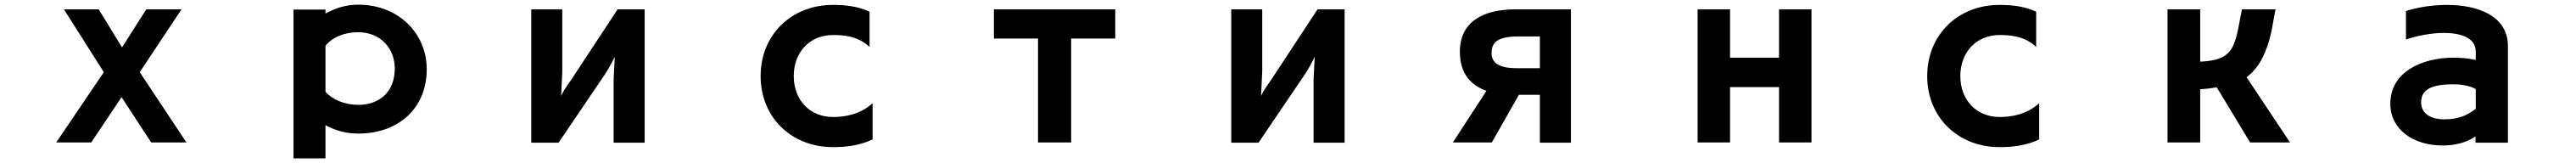

<svg xmlns="http://www.w3.org/2000/svg" viewBox="-20 -558 11040 698"><path d="M628 52H779L579 -249L758 -518H607L503 -355L403 -518H254L425 -249L221 52H371L501 -142Z M1238 120H1375V-22C1415 0 1462 14 1515 14C1689 14 1809 -95 1809 -262C1809 -411 1692 -538 1515 -538C1461 -538 1415 -522 1375 -500V-517H1238ZM1375 -165V-362C1404 -398 1455 -420 1515 -420C1610 -420 1672 -352 1672 -264C1672 -166 1608 -109 1515 -109C1457 -109 1404 -132 1375 -165Z M2610 53H2743V-518H2627L2434 -225C2419 -202 2399 -178 2385 -147L2390 -253V-518H2257V53H2374L2575 -243C2583 -255 2602 -288 2615 -315L2610 -219Z M3720 39V-116C3666 -67 3600 -57 3550 -57C3452 -57 3382 -129 3382 -232C3382 -336 3452 -408 3550 -408C3590 -408 3655 -406 3707 -357V-508C3656 -532 3599 -537 3550 -537C3373 -537 3240 -410 3240 -232C3240 -55 3373 72 3550 72C3607 72 3666 65 3720 39Z M4429 52H4571V-393H4760V-518H4240V-393H4429Z M5610 53H5743V-518H5627L5434 -225C5419 -202 5399 -178 5385 -147L5390 -253V-518H5257V53H5374L5575 -243C5583 -255 5602 -288 5615 -315L5610 -219Z M6580 53H6713V-518H6476C6339 -518 6237 -467 6237 -336C6237 -241 6286 -192 6351 -169L6207 52H6374L6490 -152H6580ZM6486 -402H6580V-266H6480C6402 -266 6373 -291 6373 -330C6373 -364 6383 -402 6486 -402Z M7605 52H7744V-518H7605V-311H7395V-518H7256V52H7395V-185H7605Z M8720 39V-116C8666 -67 8600 -57 8550 -57C8452 -57 8382 -129 8382 -232C8382 -336 8452 -408 8550 -408C8590 -408 8655 -406 8707 -357V-508C8656 -532 8599 -537 8550 -537C8373 -537 8240 -410 8240 -232C8240 -55 8373 72 8550 72C8607 72 8666 65 8720 39Z M9481 -184 9624 52H9795L9609 -227C9650 -259 9675 -297 9697 -358C9717 -412 9723 -472 9733 -518H9589C9575 -450 9572 -419 9559 -382C9540 -325 9506 -298 9410 -294V-518H9270V52H9410V-176C9434 -177 9457 -180 9481 -184Z M10590 26V53H10729V-360C10729 -490 10601 -537 10467 -537C10406 -537 10343 -527 10292 -511V-389C10344 -406 10403 -417 10454 -417C10531 -417 10591 -394 10591 -338V-301C10563 -308 10529 -311 10497 -311C10357 -311 10225 -248 10225 -114C10225 -3 10324 65 10449 65C10529 65 10572 38 10590 26ZM10591 -177V-92C10555 -65 10520 -47 10457 -47C10387 -47 10357 -80 10357 -119C10357 -158 10375 -197 10493 -197C10524 -197 10561 -193 10591 -177Z"/></svg>

Font: LINE Seed JP App_OTF Bold
Style: Regular
Weight: 700
Designer: LINE & Fontrix & Fontworks
Version: Version 1.009